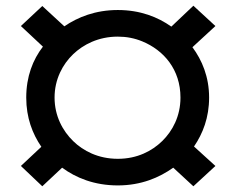

<svg xmlns="http://www.w3.org/2000/svg" viewBox="-20 -638 824 671"><path d="M710.8 -297C710.8 -369.3 686.1 -427.8 652.5 -473L732.8 -547L655.8 -618L578.8 -545C531.7 -578.3 470.4 -603 391.8 -603C313.8 -603 252.2 -578.3 204.8 -546L127.8 -617L53 -547L130 -475C94.9 -429.6 71.7 -370.7 71.7 -297C71.7 -226.4 93.4 -170.6 124.5 -125L53 -58L127.8 13L197.1 -52C245.4 -16.4 309.8 10 391.8 10C473.2 10 536.9 -17.4 585.4 -52L655.8 13L732.8 -58L658 -126C688.9 -171.2 710.8 -227.3 710.8 -297ZM170.7 -297C170.7 -361.6 199.5 -413.9 235.6 -448.5C270.8 -482.2 323.6 -510 391.8 -510C421.9 -510 450.3 -504.5 477 -493.5C552.4 -462.5 610.7 -395.1 610.7 -297C610.7 -232 583 -180.2 546.9 -145C511.8 -110.7 460.2 -83 391.8 -83C323.3 -83 270.7 -110.7 235.6 -145C199.6 -180.1 170.7 -232.1 170.7 -297Z"/></svg>

Font: Asimov
Style: Wid
Weight: 500
Designer: Google
Version: Version 2.000980; 2014